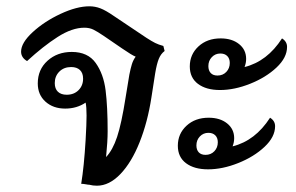

<svg xmlns="http://www.w3.org/2000/svg" viewBox="-20 -582 940 610"><path d="M503 -420Q491 -411 484.5 -395Q478 -379 473 -349L461 -272Q449 -194 423.5 -130Q398 -66 362.5 -29Q327 8 288 8Q275 8 264 5Q260 5 252.5 3.5Q245 2 238 2Q247 -53 252 -137Q255 -188 255 -215Q255 -243 252 -256Q224 -237 187 -237Q149 -237 124.5 -259Q100 -281 100 -317Q100 -361 131 -389Q162 -417 208 -417Q259 -417 284 -382Q309 -347 315.5 -295Q322 -243 322 -165Q322 -133 317 -83Q338 -105 352 -147Q366 -189 379 -272L391 -345Q395 -365 399 -378Q403 -391 411 -402Q400 -406 368 -428L311 -467Q289 -482 276.5 -488Q264 -494 248 -494Q209 -494 163 -464.5Q117 -435 66 -388Q47 -399 47 -418Q47 -446 84 -480Q121 -514 172.5 -538Q224 -562 264 -562Q282 -562 299 -555.5Q316 -549 342 -531L445 -462Q462 -451 473 -445.5Q484 -440 499 -436ZM244 -332Q244 -350 234 -359.5Q224 -369 206 -369Q183 -369 168.5 -354.5Q154 -340 154 -318Q154 -300 164 -290.5Q174 -281 192 -281Q215 -281 229.5 -295.5Q244 -310 244 -332Z M892 -433Q892 -399 858.5 -367.5Q825 -336 775 -316Q725 -296 679 -296Q635 -296 609 -315.5Q583 -335 583 -371Q583 -409 610.5 -434.5Q638 -460 681 -460Q717 -460 739.5 -442Q762 -424 762 -395Q762 -382 757 -369Q829 -387 876 -460Q892 -450 892 -433ZM710 -382Q710 -396 702 -404Q694 -412 680 -412Q664 -412 653 -400.5Q642 -389 642 -372Q642 -358 649.5 -350Q657 -342 671 -342Q688 -342 699 -353.5Q710 -365 710 -382ZM854 -181Q854 -147 820.5 -115.5Q787 -84 737 -64Q687 -44 641 -44Q597 -44 571 -63.5Q545 -83 545 -119Q545 -157 572.5 -182.5Q600 -208 643 -208Q679 -208 701.5 -190Q724 -172 724 -143Q724 -130 719 -117Q791 -135 838 -208Q854 -198 854 -181ZM672 -130Q672 -144 664 -152Q656 -160 642 -160Q626 -160 615 -148.5Q604 -137 604 -120Q604 -106 611.5 -98Q619 -90 633 -90Q650 -90 661 -101.5Q672 -113 672 -130Z"/></svg>

Font: Thasadith
Style: Bold Italic
Weight: 700
Italic angle: -9°
Designer: Cadson Demak Co.,Ltd.
Foundry: Cadson Demak Co.,Ltd.
Version: Version 1.000; ttfautohint (v1.6)